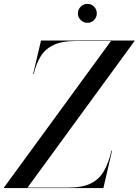

<svg xmlns="http://www.w3.org/2000/svg" viewBox="-70 -956 704 976"><path d="M326 -888Q326 -908 340.4 -922.2Q354.8 -936.4 374.4 -936.4Q394.4 -936.4 408.2 -922.2Q422 -908 422 -888Q422 -868.4 408.2 -854.2Q394.4 -840 374.4 -840Q354.8 -840 340.4 -854.2Q326 -868.4 326 -888ZM494 -747.5H314Q245.5 -747.5 203.2 -727.8Q161 -708 137.5 -670.8Q114 -633.5 101.5 -580H98.5L138.5 -750H614V-747.5L70 -2.5H280Q348.5 -2.5 391 -23.2Q433.5 -44 457.8 -85.5Q482 -127 496.5 -190H499.5L455.5 0H-50V-2.5Z"/></svg>

Font: Bodoni* 72pt
Style: Italic
Weight: 400
Italic angle: -13°
Version: Version 2.3